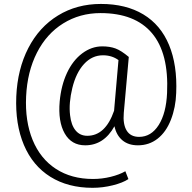

<svg xmlns="http://www.w3.org/2000/svg" viewBox="-20 -713 953 955"><path d="M856.4 -250.5Q854 -178.7 830.1 -117.4Q806.2 -56.2 763.9 -23.2Q721.7 9.8 666 9.8Q618.7 9.8 588.9 -15.1Q559.1 -40 549.3 -85Q496.6 9.8 403.8 9.8Q335.4 9.8 301.8 -49.3Q268.1 -108.4 276.9 -208.5Q284.2 -288.1 313.2 -350.3Q342.3 -412.6 388.9 -447.5Q435.5 -482.4 488.8 -482.4Q526.4 -482.4 554.7 -471.9Q583 -461.4 620.6 -429.7L595.7 -151.4Q590.8 -94.7 610.1 -63.5Q629.4 -32.2 671.9 -32.2Q731.9 -32.2 769.3 -91.1Q806.6 -149.9 811 -250.5Q820.3 -448.2 735.8 -548.1Q651.4 -647.9 480 -647.9Q377 -647.9 294.2 -596.4Q211.4 -544.9 163.6 -450.7Q115.7 -356.4 109.9 -233.4Q104 -110.4 142.3 -16.8Q180.7 76.7 258.1 127Q335.4 177.2 442.4 177.2Q487.3 177.2 530.8 166.5Q574.2 155.8 603.5 138.7L618.7 177.7Q590.8 196.3 541 208.7Q491.2 221.2 440.4 221.2Q318.4 221.2 230.5 166.3Q142.6 111.3 98.9 8.1Q55.2 -95.2 61 -233.4Q66.9 -369.1 120.8 -473.9Q174.8 -578.6 268.6 -636Q362.3 -693.4 481.9 -693.4Q606.4 -693.4 692.9 -641.4Q779.3 -589.4 820.8 -489.3Q862.3 -389.2 856.4 -250.5ZM328.6 -139.6Q334 -90.8 356 -64.2Q377.9 -37.6 414.1 -37.6Q504.4 -37.6 547.4 -162.1L569.3 -414.1Q536.6 -438 492.2 -438Q438 -438 398.2 -394.8Q358.4 -351.6 339.8 -275.6Q321.3 -199.7 328.6 -139.6Z"/></svg>

Font: Vazir Thin UI
Style: Thin-UI
Weight: 100
Designer: Saber Rastikerdar
Foundry: Saber Rastikerdar
Version: Version 30.0.0